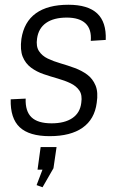

<svg xmlns="http://www.w3.org/2000/svg" viewBox="-20 -567 491 808"><path d="M189 6Q103 6 63 -31.5Q23 -69 25 -149L88 -152Q86 -99 112.5 -73.5Q139 -48 197 -48Q252 -48 284.5 -70Q317 -92 322 -134Q327 -167 314 -186Q301 -205 277 -216.5Q253 -228 223 -236.5Q193 -245 163.5 -255Q134 -265 110.5 -282.5Q87 -300 75.5 -328.5Q64 -357 70 -403Q81 -475 131 -511Q181 -547 268 -547Q350 -547 389 -510.5Q428 -474 425 -399L362 -395Q366 -444 340 -468.5Q314 -493 261 -493Q206 -493 174 -470.5Q142 -448 136 -405Q131 -372 144 -352Q157 -332 181 -320.5Q205 -309 234.5 -300.5Q264 -292 294 -281Q324 -270 347 -253Q370 -236 382 -207.5Q394 -179 387 -134Q378 -65 327.5 -29.5Q277 6 189 6ZM218 52 205 141 159 221 134 212 177 99 200 147H138L151 52Z"/></svg>

Font: Pathway Extreme SemiCondensed ExtraLight
Style: Italic
Weight: 250
Width: 4
Italic angle: -8°
Version: Version 1.001;gftools[0.9.26]